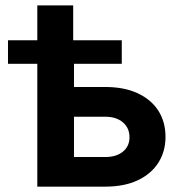

<svg xmlns="http://www.w3.org/2000/svg" viewBox="-20 -696 679 716"><path d="M9.8 -458V-545.9H434.1V-458ZM119.1 -545.9V-675.8H252.9V-545.9ZM210.9 -371.6H372.6Q443.4 -371.6 493.7 -348.1Q543.9 -324.7 570.6 -283Q597.2 -241.2 597.2 -185.5Q597.2 -131.3 570.6 -89.4Q543.9 -47.4 493.7 -23.7Q443.4 0 372.6 0H119.1V-545.9H255.9V-110.4H372.6Q413.6 -110.4 438.2 -130.4Q462.9 -150.4 462.9 -184.1Q462.9 -218.8 438.2 -239.7Q413.6 -260.7 372.6 -260.7H210.9Z"/></svg>

Font: Inter
Style: 650
Weight: 650
Designer: Rasmus Andersson
Foundry: rsms
Version: Version 4.001;git-66647c0bb